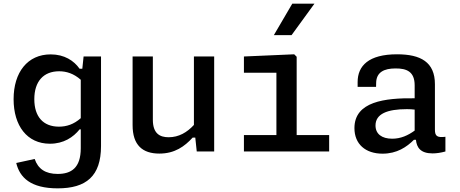

<svg xmlns="http://www.w3.org/2000/svg" viewBox="-20 -830 2520 1052"><path d="M54.5 -286.5C54.5 -141.5 128 -42.5 253.5 -42.5C328.5 -42.5 381 -77.5 416.5 -121.5H422.5V-18C422.5 90.5 370 123 296 123C229 123 188.5 95.5 170 41L69 63C88 142.5 148 202 296 202C452 202 533.5 135.5 533.5 -30V-520.5H438L431 -453.5H416C385 -497.5 333 -532 257.5 -532C131.5 -532 54.5 -434.5 54.5 -286.5ZM168 -286.5C168 -384 218.5 -439.5 304 -439.5C344 -439.5 384 -427 422.5 -393V-182.5C384 -148.5 344.5 -136 303 -136C216 -136 168 -191.5 168 -286.5Z M706.5 -520.5V-144.5C706.5 -34.5 761 11.5 853 11.5C938 11.5 991.5 -28 1035.5 -76H1050L1058 0H1153.5V-520.5H1042.5V-145.5C1005 -104.5 959.5 -78 904 -78C856 -78 817.5 -98 817.5 -174V-520.5Z M1316.5 0H1783.5V-90H1605.5V-519L1592 -532.5L1316.5 -520.5V-431.5H1494.5V-90H1316.5ZM1480.5 -637.5 1581.5 -810H1703L1577.5 -637.5Z M2155.5 -532.5C2000 -532.5 1939.5 -469.5 1939.5 -380.5V-354H2040.5L2041 -375C2041.5 -435.5 2086 -455 2147 -455C2209 -455.5 2252 -437 2252 -362.5V-291.5C2089 -293.5 1922 -274 1922 -128C1922 -40.5 1982.5 12 2076 12C2155 12 2208.5 -24.5 2248 -64H2259C2263 -22 2284 10.5 2350 10.5C2371.5 10.5 2395 7 2420.5 0V-80.5C2375.5 -75 2363 -84 2363 -119.5V-368.5C2363 -490 2285 -532.5 2155.5 -532.5ZM2037.5 -142.5C2037.5 -206 2101.5 -232 2210 -232C2224 -232 2238 -231 2252 -229.5V-114.5C2215.5 -88 2176 -70 2129 -70C2072 -70 2037.5 -96 2037.5 -142.5Z"/></svg>

Font: Monaspace Neon Medium
Style: Regular
Weight: 500
Designer: Riley Cran & the Lettermatic Team
Foundry: Lettermatic
Version: Version 1.200 (Monaspace Neon)